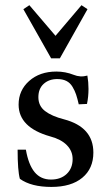

<svg xmlns="http://www.w3.org/2000/svg" viewBox="-20 -719 434 750"><path d="M179.7 -491.2 71.3 -683.1 94.7 -698.7 196.8 -579.1 298.3 -698.7 321.8 -683.1 213.9 -491.2ZM180.7 11.2Q101.6 11.2 57.6 -20.5Q48.8 -52.2 48.8 -134.3H81.1Q91.3 -75.7 115.2 -46.6Q139.2 -17.6 179.2 -17.6Q217.3 -17.6 240.5 -39.6Q263.7 -61.5 263.7 -97.7Q263.7 -128.9 241.2 -151.9Q218.8 -174.8 176.8 -186Q52.7 -220.7 52.7 -310.5Q52.7 -366.2 94 -402.8Q135.3 -439.5 200.2 -439.5Q235.4 -439.5 267.6 -426.8Q293.9 -416 321.3 -423.8Q325.7 -398.9 325.7 -371.6Q325.7 -341.3 319.8 -313L287.6 -311.5Q282.2 -335 277.3 -349.6Q272.5 -364.3 263.2 -379.9Q253.9 -395.5 239.3 -402.8Q224.6 -410.2 203.6 -410.2Q171.4 -410.2 150.6 -391.4Q129.9 -372.6 129.9 -339.4Q129.9 -305.2 156 -285.2Q182.1 -265.1 230 -252.9Q344.7 -222.7 344.7 -123Q344.7 -60.5 301.5 -24.7Q258.3 11.2 180.7 11.2Z"/></svg>

Font: Elstob 14pt Medium
Style: Regular
Weight: 500
Designer: Peter S. Baker
Version: Version 1.015